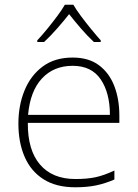

<svg xmlns="http://www.w3.org/2000/svg" viewBox="-20 -784 585 814"><path d="M288 -540Q356 -540 399.5 -507.5Q443 -475 464.5 -419.5Q486 -364 486 -294V-263H98Q97 -148 149.5 -86.5Q202 -25 300 -25Q349 -25 384.5 -32.5Q420 -40 465 -61V-23Q426 -6 387.5 2Q349 10 299 10Q218 10 164.5 -24Q111 -58 84.5 -119Q58 -180 58 -260Q58 -337 84 -400.5Q110 -464 161 -502Q212 -540 288 -540ZM288 -505Q208 -505 158 -451.5Q108 -398 99 -297H446Q446 -390 407 -447.5Q368 -505 288 -505ZM291 -764Q303 -743 323.5 -715.5Q344 -688 366.5 -660.5Q389 -633 407 -613V-606H378Q351 -631 323 -663.5Q295 -696 273 -724Q251 -696 222.5 -663.5Q194 -631 167 -606H138V-613Q157 -633 179.5 -660.5Q202 -688 222.5 -715.5Q243 -743 255 -764Z"/></svg>

Font: Noto Sans Arabic UI XLt
Style: Regular
Weight: 200
Designer: Monotype Design Team, Nadine Chahine and Nizar Qandah
Foundry: Monotype Imaging Inc.
Version: Version 2.010; ttfautohint (v1.8.4.7-5d5b)